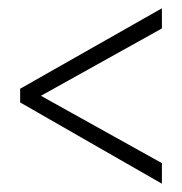

<svg xmlns="http://www.w3.org/2000/svg" viewBox="-20 -585 440 465"><path d="M372.1 -140.1 28.8 -336.9V-370.1L372.1 -564.9V-516.1L79.1 -353L372.1 -189.9Z"/></svg>

Font: TypoPRO Open Sans Condensed
Style: Regular
Weight: 300
Width: 3
Foundry: Ascender Corporation
Version: Version 1.10